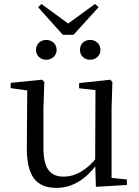

<svg xmlns="http://www.w3.org/2000/svg" viewBox="-20 -919 693 954"><path d="M209.5 -622.1C236.5 -622.1 261.4 -641 261.4 -670.8C261.4 -701.8 236.5 -720.7 209.5 -720.7C182.7 -720.7 158.8 -701.8 158.8 -670.8C158.8 -641 182.7 -622.1 209.5 -622.1ZM427.8 -622.1C454.9 -622.1 479.1 -641 479.1 -670.8C479.1 -701.8 454.9 -720.7 427.8 -720.7C400.4 -720.7 377.3 -701.8 377.3 -670.8C377.3 -641 400.4 -622.1 427.8 -622.1ZM185.9 -899.1 169.3 -883.2 292.2 -746H345.1L470 -883.4L452.2 -899.3L291.4 -782.2H345.7ZM260.9 14.6C343.5 14.6 410.3 -33 461.7 -103H488.1L464.9 -141.8C417.3 -78.8 358.2 -41.4 296.3 -41.4C231.5 -41.4 195.8 -78.2 195.8 -185.1V-380.4L200.2 -511.5L189.5 -523L33.1 -507.3V-481L137.7 -466.6L115.5 -483.7L113.3 -185.8C112.1 -37 165.6 14.6 260.9 14.6ZM456.4 9.3 610.3 0.2V-27.4L534.4 -35V-380.4L538.4 -511.5L528.2 -523L373.2 -506.2V-480.3L454.4 -471.2L452.8 -115.5V-114.1Z"/></svg>

Font: Source Han Serif CN VF
Style: Regular
Weight: 250
Designer: Ryoko NISHIZUKA 西塚涼子 (kana & ideographs); Frank Grießhammer (Latin, Greek & Cyrillic); Wenlong ZHANG 张文龙 (bopomofo); San
Foundry: Adobe
Version: Version 2.002;hotconv 1.1.0;makeotfexe 2.6.0